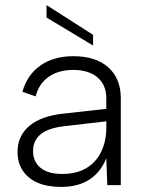

<svg xmlns="http://www.w3.org/2000/svg" viewBox="-20 -728 567 755"><path d="M163 -708 346 -591V-549L163 -659ZM402 0 398 -106Q377 -52 332.5 -22.5Q288 7 220 7Q166 7 128 -9.5Q90 -26 69.5 -57Q49 -88 49 -131Q49 -194 96 -233.5Q143 -273 236 -282L398 -300V-342Q398 -394 363.5 -423.5Q329 -453 268 -453Q210 -453 171.5 -426Q133 -399 120 -349L68 -367Q87 -434 139 -470.5Q191 -507 269 -507Q357 -507 406 -463Q455 -419 455 -342V0ZM398 -251 235 -232Q171 -225 140.5 -200.5Q110 -176 110 -134Q110 -92 139.5 -68Q169 -44 224 -44Q282 -44 320.5 -67.5Q359 -91 378.5 -132.5Q398 -174 398 -226Z"/></svg>

Font: Albert Sans Light
Style: Regular
Weight: 300
Designer: Andreas Rasmussen
Foundry: a.Foundry
Version: Version 1.025